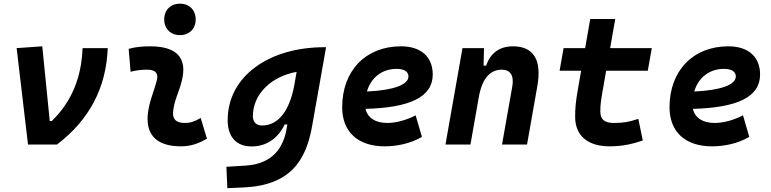

<svg xmlns="http://www.w3.org/2000/svg" viewBox="-20 -776 4142 1031"><path d="M130.4 0H286.1C460.4 -132.8 550.3 -304.7 558.6 -517.6H423.3C417.5 -357.4 363.3 -228 257.8 -126H247.1L207 -527.3L69.3 -517.6Z M1057.6 -142.6C1023.9 -123 1003.4 -115.7 971.2 -115.7C928.2 -115.7 906.7 -134.8 909.2 -172.4C913.6 -234.9 941.9 -281.2 957 -345.2C986.3 -465.3 929.2 -527.3 786.1 -527.3C747.6 -527.3 709 -524.4 670.9 -513.7L681.2 -390.6C710.9 -398.4 740.7 -401.9 770.5 -401.9C814 -401.9 832 -382.3 822.3 -345.2C808.1 -288.1 777.3 -222.7 772.9 -153.3C766.1 -46.4 827.1 9.8 952.1 9.8C1009.3 9.8 1051.3 -8.3 1091.3 -31.2ZM946.3 -587.4C996.6 -587.4 1030.8 -621.6 1030.8 -671.9C1030.8 -722.2 996.6 -756.3 946.3 -756.3C896 -756.3 861.8 -722.2 861.8 -671.9C861.8 -621.6 896 -587.4 946.3 -587.4Z M1200.7 234.4 1288.6 230.5C1539.6 219.2 1623.5 85 1655.8 -98.1L1731 -522.5H1721.7C1426.3 -522.5 1202.6 -368.2 1202.6 -130.4C1202.6 -41 1249 10.3 1331.1 10.3C1410.2 10.3 1472.7 -32.2 1508.8 -107.9H1522.9L1518.6 -82.5C1502 12.7 1447.8 104 1298.3 113.3L1195.8 119.6ZM1572.8 -390.1 1559.6 -314.9C1533.2 -176.8 1472.2 -102.1 1387.2 -102.1C1356 -102.1 1337.9 -120.6 1337.9 -152.3C1337.9 -271.5 1437.5 -365.7 1572.8 -390.1Z M2059.6 -115.7C1995.6 -115.7 1953.6 -143.6 1942.9 -191.4C2178.7 -197.8 2303.7 -253.4 2303.7 -376C2303.7 -471.2 2240.2 -527.3 2133.3 -527.3C1943.8 -527.3 1817.4 -396.5 1817.4 -199.7C1817.4 -67.9 1902.3 9.8 2045.4 9.8C2109.9 9.8 2183.6 -4.4 2245.6 -41L2211.9 -156.7C2162.6 -130.9 2106.4 -115.7 2059.6 -115.7ZM1950.2 -284.7C1972.2 -359.4 2031.2 -406.2 2109.9 -406.2C2150.4 -406.2 2173.3 -391.1 2173.3 -365.7C2173.3 -320.3 2091.3 -291 1950.2 -284.7Z M2372.1 0H2506.3L2550.3 -250.5V-249.5C2568.8 -363.8 2618.7 -401.9 2674.3 -401.9C2719.7 -401.9 2741.2 -371.1 2731 -312.5L2675.8 0H2810.1L2865.7 -315.4C2890.1 -454.6 2844.7 -527.3 2734.4 -527.3C2661.1 -527.3 2612.8 -489.7 2590.8 -423.8H2576.7L2579.1 -517.6H2463.4Z M3253.4 9.8C3326.7 9.8 3380.9 -4.4 3431.6 -21.5L3407.7 -137.7C3356.9 -121.1 3326.2 -115.7 3277.3 -115.7C3226.1 -115.7 3203.6 -134.3 3203.6 -177.7C3203.6 -213.9 3207 -238.3 3218.3 -301.3L3234.9 -396H3458.5L3480 -517.6H3256.3L3283.7 -673.8H3149.4L3122.1 -517.6H3006.3L2984.9 -396H3100.6L3084 -301.3C3070.8 -226.1 3068.4 -193.4 3068.4 -148.4C3068.4 -47.4 3136.2 9.8 3253.4 9.8Z M3817.4 -115.7C3753.4 -115.7 3711.4 -143.6 3700.7 -191.4C3936.5 -197.8 4061.5 -253.4 4061.5 -376C4061.5 -471.2 3998 -527.3 3891.1 -527.3C3701.7 -527.3 3575.2 -396.5 3575.2 -199.7C3575.2 -67.9 3660.2 9.8 3803.2 9.8C3867.7 9.8 3941.4 -4.4 4003.4 -41L3969.7 -156.7C3920.4 -130.9 3864.3 -115.7 3817.4 -115.7ZM3708 -284.7C3730 -359.4 3789.1 -406.2 3867.7 -406.2C3908.2 -406.2 3931.2 -391.1 3931.2 -365.7C3931.2 -320.3 3849.1 -291 3708 -284.7Z"/></svg>

Font: Cascadia Mono NF
Style: Bold Italic
Weight: 700
Italic angle: -10°
Monospace: yes
Designer: Aaron Bell
Foundry: Saja Typeworks
Version: Version 2404.023